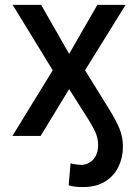

<svg xmlns="http://www.w3.org/2000/svg" viewBox="-20 -550 559 777"><path d="M193.4 -265.6 31.2 -530.3H146.5L259.8 -332L374 -530.3H488.3L324.2 -265.6L420.9 -109.4Q448.2 -65.4 462.9 -30.8Q477.5 3.9 477.5 43Q477.5 87.4 459.5 124.8Q441.4 162.1 405.3 184.6Q369.1 207 317.4 207Q299.3 207 285.6 205.6Q272 204.1 257.8 200.2L265.6 110.4Q271.5 113.3 286.4 115.2Q301.3 117.2 309.6 117.2Q326.7 117.2 342.3 107.9Q357.9 98.6 367.4 80.8Q377 63 377 38.1Q377 26.4 376 20.5Q374 2.9 365.5 -16.1Q356.9 -35.2 340.8 -61.5L259.8 -189.5L144.5 0H30.3Z"/></svg>

Font: Pretendard GOV Medium
Style: Regular
Weight: 500
Designer: Base glyphs from Inter by Rasmus Andersson; Hangeul glyphs from Noto Sans CJK(Source Han Sans) by Jang Soo-young and Kan
Foundry: Kil Hyung-jin
Version: Version 1.309